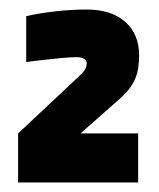

<svg xmlns="http://www.w3.org/2000/svg" viewBox="-20 -653 334 403"><path d="M270 -373V-270H18V-373L145 -492Q154 -500 158 -506.5Q162 -513 162 -520Q162 -526 156.5 -529.5Q151 -533 141 -533Q127 -533 106.5 -531Q86 -529 51 -525Q39 -523 36.5 -523Q34 -523 35 -523V-619Q60 -625 94.5 -629Q129 -633 162 -633Q214 -633 243 -607Q272 -581 272 -537Q272 -507 263.5 -487Q255 -467 234 -448L149 -373Z"/></svg>

Font: Blinker
Style: Bold
Weight: 700
Designer: Juergen Huber
Foundry: supertype
Version: Version 1.015;PS 1.15;hotconv 1.0.88;makeotf.lib2.5.647800; 